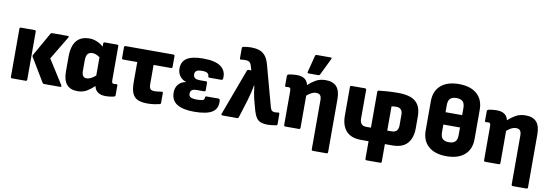

<svg xmlns="http://www.w3.org/2000/svg" viewBox="-63 -1201 5325 1853"><g transform="rotate(10 2599.0 -274.0)"><path d="M377 0Q366 0 361 -8L222 -239Q216 -248 222 -258L353 -489Q358 -497 369 -497H520Q529 -497 531 -492.5Q533 -488 528 -481L392 -254L542 -17Q546 -10 544 -5Q542 0 534 0ZM63 0Q49 0 49 -14V-484Q49 -497 63 -497H195Q209 -497 209 -484V-14Q209 0 195 0Z M704 12Q563 12 563 -155V-299Q563 -509 733 -509Q770 -509 806 -494Q842 -479 870 -453V-484Q870 -497 884 -497H1004Q1018 -497 1018 -484V-159Q1018 -133 1022.5 -125.5Q1027 -118 1042 -118Q1049 -118 1053.5 -119Q1058 -120 1064 -120Q1075 -121 1075 -108V-13Q1075 -1 1058 3Q1042 7 1022 9.5Q1002 12 983 12Q884 12 868 -67Q836 -36 797 -12Q758 12 704 12ZM723 -190Q723 -125 770 -125Q809 -125 858 -168V-347Q819 -375 786 -375Q753 -375 738 -355Q723 -335 723 -291Z M1388 12Q1334 12 1297.5 -3Q1261 -18 1243 -57Q1225 -96 1225 -167V-365H1088Q1074 -365 1074 -379V-484Q1074 -497 1088 -497H1555Q1569 -497 1569 -484V-379Q1569 -365 1555 -365H1385V-179Q1385 -147 1395 -132Q1405 -117 1437 -117Q1459 -117 1477 -120Q1495 -123 1507 -124Q1520 -126 1520 -113V-18Q1520 -5 1509 -3Q1490 2 1459 7Q1428 12 1388 12Z M1847 12Q1736 12 1679 -24Q1622 -60 1622 -137Q1622 -184 1647.5 -215.5Q1673 -247 1720 -256V-259Q1681 -271 1659 -302.5Q1637 -334 1637 -374Q1637 -443 1687.5 -476Q1738 -509 1848 -509Q1968 -509 2022 -467.5Q2076 -426 2069 -353Q2067 -337 2053 -337H1937Q1924 -337 1924 -351Q1924 -367 1909.5 -378.5Q1895 -390 1857 -390Q1816 -390 1801 -378Q1786 -366 1786 -345Q1786 -322 1800 -309.5Q1814 -297 1854 -297H1910Q1923 -297 1923 -283V-213Q1923 -199 1910 -199H1837Q1803 -199 1789 -187Q1775 -175 1775 -151Q1775 -128 1793.5 -118Q1812 -108 1853 -108Q1890 -108 1909 -113Q1928 -118 1928 -141Q1928 -154 1942 -154H2058Q2072 -154 2073 -138Q2081 -60 2026 -24Q1971 12 1847 12Z M2571 12Q2523 12 2494 -1Q2465 -14 2447 -51Q2429 -88 2412 -159L2397 -216Q2392 -237 2387 -267.5Q2382 -298 2377 -337H2373Q2367 -298 2357 -258Q2347 -218 2336 -181L2283 -12Q2280 0 2267 0H2125Q2108 0 2114 -16L2281 -466Q2285 -477 2297 -477H2323L2309 -523Q2301 -548 2287 -556.5Q2273 -565 2251 -565Q2242 -565 2231 -564.5Q2220 -564 2210 -562Q2195 -559 2195 -574V-672Q2195 -684 2208 -687Q2243 -695 2284 -695Q2327 -695 2362 -684Q2397 -673 2422 -643.5Q2447 -614 2462 -559L2571 -158Q2577 -136 2588 -127Q2599 -118 2617 -118Q2630 -118 2647 -121Q2662 -124 2662 -109L2663 -11Q2663 3 2649 4Q2629 7 2606 9.5Q2583 12 2571 12Z M2741 0Q2727 0 2727 -14V-340Q2727 -365 2722 -372.5Q2717 -380 2704 -380Q2697 -380 2692 -379Q2687 -378 2682 -378Q2670 -377 2670 -390V-484Q2670 -496 2687 -501Q2724 -509 2764 -509Q2861 -509 2877 -431Q2910 -462 2951 -485.5Q2992 -509 3048 -509Q3119 -509 3154.5 -470Q3190 -431 3190 -346V171Q3190 185 3176 185H3044Q3030 185 3030 171V-309Q3030 -341 3018 -356.5Q3006 -372 2978 -372Q2954 -372 2931 -360Q2908 -348 2887 -329V-14Q2887 0 2873 0ZM2872 -544Q2858 -544 2862 -558L2904 -722Q2907 -733 2920 -733H3055Q3072 -733 3063 -716L2984 -554Q2979 -544 2967 -544Z M3570 185Q3556 185 3556 171V0H3483Q3384 0 3336 -53.5Q3288 -107 3288 -203V-484Q3288 -497 3302 -497H3433Q3447 -497 3447 -484V-200Q3447 -171 3461.5 -152Q3476 -133 3508 -133H3556V-484Q3556 -497 3569 -498Q3602 -502 3650.5 -505.5Q3699 -509 3760 -509Q3829 -509 3879 -491.5Q3929 -474 3956 -431.5Q3983 -389 3983 -316V-203Q3983 -107 3935.5 -53.5Q3888 0 3788 0H3716V171Q3716 185 3702 185ZM3716 -132 3763 -133Q3795 -134 3809.5 -152.5Q3824 -171 3824 -200V-308Q3824 -374 3761 -374Q3748 -374 3737 -373Q3726 -372 3716 -370Z M4321 -695Q4434 -695 4497 -640Q4560 -585 4560 -485V-198Q4560 -98 4497 -43Q4434 12 4321 12Q4207 12 4144 -43Q4081 -98 4081 -198V-485Q4081 -585 4144 -640Q4207 -695 4321 -695ZM4321 -558Q4279 -558 4259 -538.5Q4239 -519 4239 -473V-405H4402V-473Q4402 -519 4382 -538.5Q4362 -558 4321 -558ZM4321 -125Q4362 -125 4382 -144.5Q4402 -164 4402 -210V-284H4239V-210Q4239 -164 4259 -144.5Q4279 -125 4321 -125Z M4700 0Q4686 0 4686 -14V-340Q4686 -365 4681 -372.5Q4676 -380 4663 -380Q4656 -380 4651 -379Q4646 -378 4641 -378Q4629 -377 4629 -390V-484Q4629 -496 4646 -501Q4683 -509 4723 -509Q4820 -509 4836 -431Q4869 -462 4910 -485.5Q4951 -509 5007 -509Q5078 -509 5113.5 -470Q5149 -431 5149 -346V171Q5149 185 5135 185H5003Q4989 185 4989 171V-309Q4989 -341 4977 -356.5Q4965 -372 4937 -372Q4913 -372 4890 -360Q4867 -348 4846 -329V-14Q4846 0 4832 0Z"/></g></svg>

Font: Sofia Sans Black
Style: Regular
Weight: 900
Designer: Botio Nikoltchev, Ani Petrova
Foundry: lettersoup
Version: Version 4.100; ttfautohint (v1.8.3)